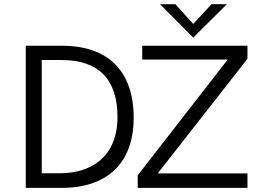

<svg xmlns="http://www.w3.org/2000/svg" viewBox="-20 -912 1271 932"><path d="M918 -729.5 1081.1 -891.6H1006.8L918 -795.9L831.5 -891.6H756.8ZM105 0H279.8C501.5 0 628.9 -121.6 628.9 -339.8C628.9 -567.4 504.9 -689.9 280.8 -689.9H105ZM648.4 0H1181.2V-70.3H745.6L1181.2 -626.5V-689.9H670.4V-623H1085.4L648.4 -61ZM182.6 -70.8V-620.6H278.8C461.9 -620.6 550.3 -523.4 550.3 -345.2C550.3 -154.8 428.7 -70.8 268.1 -70.8Z"/></svg>

Font: HK Grotesk
Style: Regular
Weight: 400
Designer: Alfredo Marco Pradil and Stefan Peev
Foundry: Hanken Design Co.
Version: Version 1.045;PS 001.045;hotconv 1.0.88;makeotf.lib2.5.64775